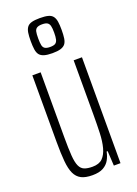

<svg xmlns="http://www.w3.org/2000/svg" viewBox="-144 -801 618 869"><g transform="rotate(-20 165.0 -367.0)"><path d="M146 8Q112 8 92 -2.5Q72 -13 61.5 -35.5Q51 -58 47.5 -96Q44 -134 44 -188V-510H84V-196Q84 -142 86.5 -108.5Q89 -75 97 -57.5Q105 -40 120 -34Q135 -28 159 -28Q191 -28 207.5 -44.5Q224 -61 232 -90.5Q240 -120 241.5 -160.5Q243 -201 243 -247V-510H283V0H251L247 -71H242Q238 -50 228 -32Q218 -14 198.5 -3Q179 8 146 8ZM164 -573Q140 -573 125 -577.5Q110 -582 102.5 -591.5Q95 -601 92.5 -617.5Q90 -634 90 -658Q90 -682 92.5 -698Q95 -714 102.5 -724Q110 -734 125 -738Q140 -742 164 -742Q189 -742 204 -738Q219 -734 226.5 -724Q234 -714 236.5 -698Q239 -682 239 -658Q239 -634 236.5 -617.5Q234 -601 226.5 -591.5Q219 -582 204 -577.5Q189 -573 164 -573ZM164 -603Q181 -603 189 -608Q197 -613 200 -625Q203 -637 203 -658Q203 -680 200 -691Q197 -702 189 -707Q181 -712 164 -712Q148 -712 139.5 -707Q131 -702 128.5 -691Q126 -680 126 -658Q126 -637 128.5 -625Q131 -613 139.5 -608Q148 -603 164 -603Z"/></g></svg>

Font: Saira UltraCondensed ExtraLight
Style: Regular
Weight: 250
Width: 1
Designer: Hector Gatti with collaboration of the Omnibus-Type team
Foundry: Omnibus-Type
Version: Version 1.101